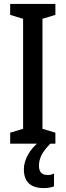

<svg xmlns="http://www.w3.org/2000/svg" viewBox="-20 -734 336 981"><path d="M263 0H32V-56L98 -76V-638L32 -658V-714H263V-658L197 -638V-76L263 -56ZM179 113Q179 160 223 160Q235 160 242.5 158Q250 156 256 153V218Q247 222 233.5 224.5Q220 227 204 227Q102 227 102 131Q102 94 123 56.5Q144 19 184 -13L237 0Q204 34 191.5 60Q179 86 179 113Z"/></svg>

Font: Noto Sans Lao Looped ExtraCondensed Medium
Style: Regular
Weight: 500
Width: 2
Designer: Mark Frömberg, Ben Mitchell
Foundry: The Fontpad Ltd
Version: Version 1.002; ttfautohint (v1.8.4.7-5d5b)